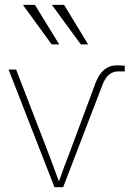

<svg xmlns="http://www.w3.org/2000/svg" viewBox="-20 -777 538 797"><path d="M15.6 -488.3H46.9L184.6 -131.8Q206.1 -75.2 223.6 -26.4H225.6Q232.4 -46.9 246.1 -83.5Q259.8 -120.1 264.6 -131.8L377 -433.6Q404.3 -505.9 465.8 -505.9Q482.4 -505.9 498 -503.9V-480.5H469.7Q426.8 -480.5 405.3 -424.8L242.2 0H206.1ZM75.2 -756.8H125L225.6 -592.8H194.3ZM195.3 -756.8H246.1L345.7 -592.8H315.4Z"/></svg>

Font: Gothic A1 Thin
Style: Regular
Weight: 250
Designer: HanYang I&C Co.,Ltd.
Foundry: HanYang I&C Co.,Ltd.
Version: Version 2.50